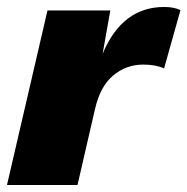

<svg xmlns="http://www.w3.org/2000/svg" viewBox="-30 -530 537 550"><path d="M440 -510Q469 -510 487 -501L440 -334Q416 -345 380 -345Q332 -345 294.5 -314Q257 -283 242 -217L192 0H-10L106 -500H286L264 -376Q320 -510 440 -510Z"/></svg>

Font: Elaine Sans ExtraBold
Style: Italic
Weight: 800
Italic angle: -13°
Designer: Wei Huang
Foundry: Wei Huang
Version: Version 2.001;December 24, 2019;FontCreator 12.0.0.2547 64-b